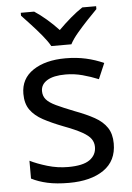

<svg xmlns="http://www.w3.org/2000/svg" viewBox="-55 -807 588 858"><g transform="rotate(-5 239.5 -378.0)"><path d="M434 -148Q434 -70 376 -30Q318 10 220 10Q164 10 123.5 1Q83 -8 52 -24V-104Q84 -88 129.5 -74.5Q175 -61 222 -61Q289 -61 319 -82.5Q349 -104 349 -140Q349 -160 338 -176Q327 -192 298.5 -208Q270 -224 217 -244Q165 -264 128 -284Q91 -304 71 -332Q51 -360 51 -404Q51 -472 106.5 -509Q162 -546 252 -546Q301 -546 343.5 -536.5Q386 -527 423 -510L393 -440Q359 -454 322 -464Q285 -474 246 -474Q192 -474 163.5 -456.5Q135 -439 135 -409Q135 -387 148 -371.5Q161 -356 191.5 -341.5Q222 -327 273 -307Q324 -288 360 -268Q396 -248 415 -219.5Q434 -191 434 -148ZM194 -606Q181 -629 159 -655.5Q137 -682 113 -708Q89 -734 71 -753V-766H131Q157 -749 185 -725Q213 -701 238 -674Q265 -701 293 -725Q321 -749 347 -766H409V-753Q390 -734 365.5 -708Q341 -682 318.5 -655.5Q296 -629 284 -606Z"/></g></svg>

Font: Noto Music
Style: Regular
Weight: 400
Designer: Monotype Design Team, Benjamin Yang
Foundry: Monotype Imaging Inc.
Version: Version 2.002; ttfautohint (v1.8.4.7-5d5b)